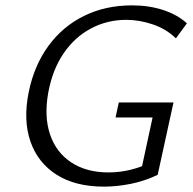

<svg xmlns="http://www.w3.org/2000/svg" viewBox="-20 -687 719 716"><path d="M368 9Q261 9 191 -35.5Q121 -80 93.5 -159.5Q66 -239 87 -343Q107 -442 160 -515Q213 -588 293 -627.5Q373 -667 472 -667Q536 -667 589 -649.5Q642 -632 677 -600L636 -544Q600 -579 550 -596Q500 -613 451 -613Q380 -613 319.5 -581Q259 -549 217.5 -488.5Q176 -428 160 -342Q144 -253 166.5 -186Q189 -119 245.5 -81.5Q302 -44 385 -44Q427 -44 467.5 -54Q508 -64 547 -84L503 -36L549 -249H411L423 -305H627L568 -35Q520 -12 468 -1.5Q416 9 368 9Z"/></svg>

Font: Ysabeau
Style: Italic
Weight: 400
Italic angle: -12°
Designer: Christian Thalmann (Catharsis Fonts)
Version: Version 2.000;gftools[0.9.27.dev2+g8671c4b]